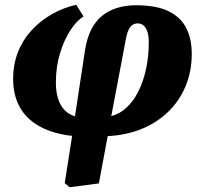

<svg xmlns="http://www.w3.org/2000/svg" viewBox="-20 -554 858 804"><path d="M272 230 251 213 282 15Q201 6 145.5 -25Q90 -56 62.5 -106Q35 -156 35 -223Q35 -285 55.5 -336.5Q76 -388 113 -428Q150 -468 198 -495Q246 -522 299 -534L330 -485Q301 -468 274.5 -427Q248 -386 231 -330Q214 -274 214 -208Q214 -168 224 -138.5Q234 -109 252 -91.5Q270 -74 294 -67L336 -344Q344 -395 362.5 -431Q381 -467 409 -489Q437 -511 472.5 -521.5Q508 -532 549 -532Q636 -532 687 -506.5Q738 -481 760.5 -435.5Q783 -390 783 -328Q783 -256 757.5 -194Q732 -132 684.5 -86Q637 -40 573 -14Q509 12 431 16L394 214ZM446 -68Q480 -76 509 -102.5Q538 -129 559 -170.5Q580 -212 591.5 -264.5Q603 -317 603 -378Q603 -402 598 -419Q593 -436 582.5 -446Q572 -456 557 -456Q544 -456 534.5 -449.5Q525 -443 518 -428Q511 -413 507 -390Z"/></svg>

Font: Literata ExtraBold
Style: Italic
Weight: 800
Italic angle: -2°
Designer: Latin by Veronika Burian and Jose Scaglione. Greek by Irene Vlachou. Cyrillic by Vera Evstafieva
Foundry: TypeTogether
Version: Version 3.002